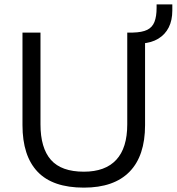

<svg xmlns="http://www.w3.org/2000/svg" viewBox="-20 -855 813 884"><path d="M366.2 8.9Q222.6 8.9 153.1 -64.2Q83.5 -137.3 83.5 -278.9V-705H166.4V-282.6Q166.4 -173.7 214.3 -119.1Q262.3 -64.5 366.2 -64.5Q464.5 -64.5 515.2 -119.1Q565.9 -173.7 565.9 -282.6V-705H647.9V-278.9Q647.9 -137.3 576.3 -64.2Q504.7 8.9 366.2 8.9ZM632.6 -654.8 591.3 -682.8V-705Q634.2 -706 657.8 -717.6Q681.4 -729.2 691.2 -754.4Q701 -779.5 701 -818.4V-834.7H773.4V-806.7Q773.4 -761.5 756.9 -728.8Q740.4 -696.1 708.8 -676.9Q677.3 -657.7 632.6 -654.8Z"/></svg>

Font: Mulish ExtraLight
Style: Regular
Weight: 200
Designer: Vernon Adams
Foundry: Vernon Adams
Version: Version 3.603